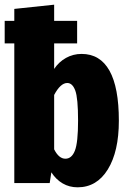

<svg xmlns="http://www.w3.org/2000/svg" viewBox="-20 -781 546 819"><path d="M487 -266Q487 -135 440 -58.5Q393 18 311 18Q276 18 247.5 1.5Q219 -15 199 -46L192 0H41V-596H0V-692H41V-743L211 -761V-692H309V-596H211V-487Q231 -517 261.5 -534Q292 -551 328 -551Q407 -551 447 -479.5Q487 -408 487 -266ZM313 -266Q313 -363 301 -395Q289 -427 267 -427Q238 -427 211 -376V-144Q231 -104 259 -104Q286 -104 299.5 -138.5Q313 -173 313 -266Z"/></svg>

Font: Fira Sans Extra Condensed ExtraBold
Style: Regular
Weight: 800
Width: 1
Designer: Carrois Corporate & Edenspiekermann AG
Foundry: Carrois Corporate GbR & Edenspiekermann AG
Version: Version 4.203